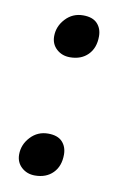

<svg xmlns="http://www.w3.org/2000/svg" viewBox="-68 -565 393 619"><g transform="rotate(10 128.5 -256.0)"><path d="M90 11.5Q64 11.5 46.2 -4.8Q28.5 -21 28.5 -46.5Q28.5 -79 51.8 -104Q75 -129 109.5 -129Q140.5 -129 155.8 -112.8Q171 -96.5 171 -71Q171 -33 149 -10.8Q127 11.5 90 11.5ZM135 -383.5Q109 -383.5 91.2 -399.8Q73.5 -416 73.5 -441.5Q73.5 -474 96.8 -499Q120 -524 154.5 -524Q185.5 -524 200.8 -507.8Q216 -491.5 216 -466Q216 -428 194 -405.8Q172 -383.5 135 -383.5Z"/></g></svg>

Font: Koeln Type Sans
Style: Italic
Weight: 400
Italic angle: -7.5°
Designer: Eben Sorkin
Foundry: Eben Sorkin
Version: Version 2.001